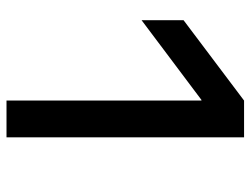

<svg xmlns="http://www.w3.org/2000/svg" viewBox="-110 -660 770 590"><g transform="rotate(90 275.0 -365.0)"><path d="M289 0V-599H287L42 -415V-544L289 -730H402V0Z"/></g></svg>

Font: M PLUS Code Latin SemiExpanded Medium
Style: Regular
Weight: 500
Width: 6
Designer: Coji Morishita
Foundry: UNDERFOREST DESIGN
Version: Version 1.002; ttfautohint (v1.8.3)